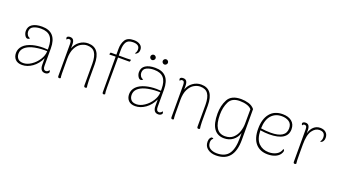

<svg xmlns="http://www.w3.org/2000/svg" viewBox="-73 -1421 4148 2341"><g transform="rotate(20 2001.5 -250.0)"><path d="M521 -24Q521 -9 506 0.5Q491 10 473 10Q439 10 422.5 -12Q406 -34 406 -73V-160Q369 -79 305 -33.5Q241 12 173 12Q115 12 85 -19.5Q55 -51 55 -102Q55 -156 94.5 -197Q134 -238 212 -259Q272 -275 348 -275Q378 -275 406 -272V-298Q406 -392 366.5 -438Q327 -484 241 -484Q186 -484 145.5 -464.5Q105 -445 105 -397Q105 -375 118 -354.5Q131 -334 155 -328Q150 -319 142 -315.5Q134 -312 128 -312Q107 -312 91.5 -338.5Q76 -365 76 -395Q76 -453 121.5 -482.5Q167 -512 247 -512Q436 -512 436 -298V-71Q436 -18 474 -18Q484 -18 495 -25.5Q506 -33 512 -45Q521 -35 521 -24ZM406 -251Q396 -252 372 -252Q333 -252 289 -246.5Q245 -241 214 -232Q87 -194 87 -104Q87 -66 109 -40.5Q131 -15 179 -15Q229 -15 281.5 -50Q334 -85 369.5 -140Q405 -195 406 -251Z M1012 0Q1004 8 994 8Q975 8 975 -14V-298Q974 -393 942.5 -438.5Q911 -484 841 -484Q802 -484 762 -461.5Q722 -439 694.5 -386Q667 -333 667 -247Q667 -97 668 -57Q669 -17 673 0Q665 8 655 8Q637 8 637 -14V-432Q636 -460 629.5 -471Q623 -482 607 -482Q588 -482 580 -464Q570 -475 570 -486Q570 -497 581 -503.5Q592 -510 610 -510Q640 -510 653.5 -490.5Q667 -471 667 -431V-383Q688 -443 737 -477.5Q786 -512 844 -512Q1005 -512 1005 -297V-87Q1007 -21 1012 0Z M1468 -656Q1468 -627 1453.5 -609.5Q1439 -592 1425 -592Q1421 -592 1419 -593Q1439 -617 1439 -648Q1439 -712 1353 -712Q1289 -712 1266.5 -674Q1244 -636 1244 -574V-500H1349Q1381 -500 1401 -502L1400 -488Q1398 -474 1389 -474H1244L1243 -87Q1243 -24 1249 0Q1241 8 1231 8Q1214 8 1214 -14L1213 -474H1192Q1158 -474 1132 -472L1133 -486Q1135 -500 1144 -500H1213V-577Q1213 -643 1242.5 -691.5Q1272 -740 1355 -740Q1404 -740 1436 -718Q1468 -696 1468 -656Z M1989 -24Q1989 -9 1974 0.5Q1959 10 1941 10Q1907 10 1890.5 -12Q1874 -34 1874 -73V-160Q1837 -79 1773 -33.5Q1709 12 1641 12Q1583 12 1553 -19.5Q1523 -51 1523 -102Q1523 -156 1562.5 -197Q1602 -238 1680 -259Q1740 -275 1816 -275Q1846 -275 1874 -272V-298Q1874 -392 1834.5 -438Q1795 -484 1709 -484Q1654 -484 1613.5 -464.5Q1573 -445 1573 -397Q1573 -375 1586 -354.5Q1599 -334 1623 -328Q1618 -319 1610 -315.5Q1602 -312 1596 -312Q1575 -312 1559.5 -338.5Q1544 -365 1544 -395Q1544 -453 1589.5 -482.5Q1635 -512 1715 -512Q1904 -512 1904 -298V-71Q1904 -18 1942 -18Q1952 -18 1963 -25.5Q1974 -33 1980 -45Q1989 -35 1989 -24ZM1874 -251Q1864 -252 1840 -252Q1801 -252 1757 -246.5Q1713 -241 1682 -232Q1555 -194 1555 -104Q1555 -66 1577 -40.5Q1599 -15 1647 -15Q1697 -15 1749.5 -50Q1802 -85 1837.5 -140Q1873 -195 1874 -251ZM1610 -621Q1610 -635 1620 -645Q1630 -655 1644 -655Q1657 -655 1667.5 -645Q1678 -635 1678 -621Q1678 -608 1667.5 -597.5Q1657 -587 1644 -587Q1630 -587 1620 -597.5Q1610 -608 1610 -621ZM1770 -621Q1770 -635 1780 -645Q1790 -655 1804 -655Q1817 -655 1827.5 -645Q1838 -635 1838 -621Q1838 -608 1827.5 -597.5Q1817 -587 1804 -587Q1790 -587 1780 -597.5Q1770 -608 1770 -621Z M2480 0Q2472 8 2462 8Q2443 8 2443 -14V-298Q2442 -393 2410.5 -438.5Q2379 -484 2309 -484Q2270 -484 2230 -461.5Q2190 -439 2162.5 -386Q2135 -333 2135 -247Q2135 -97 2136 -57Q2137 -17 2141 0Q2133 8 2123 8Q2105 8 2105 -14V-432Q2104 -460 2097.5 -471Q2091 -482 2075 -482Q2056 -482 2048 -464Q2038 -475 2038 -486Q2038 -497 2049 -503.5Q2060 -510 2078 -510Q2108 -510 2121.5 -490.5Q2135 -471 2135 -431V-383Q2156 -443 2205 -477.5Q2254 -512 2312 -512Q2473 -512 2473 -297V-87Q2475 -21 2480 0Z M2620 116Q2620 87 2631 69Q2642 51 2656 51Q2669 51 2675 60Q2649 75 2649 113Q2649 164 2684.5 188Q2720 212 2774 212Q2880 212 2927.5 146Q2975 80 2975 -62V-125Q2955 -62 2907 -26Q2859 10 2793 10Q2707 10 2662 -53.5Q2617 -117 2617 -247Q2617 -351 2660 -431.5Q2703 -512 2830 -512Q2879 -512 2927 -498Q2975 -484 3006 -446V-46Q3006 240 2772 240Q2707 240 2663.5 207.5Q2620 175 2620 116ZM2975 -247 2976 -433Q2956 -458 2914.5 -471Q2873 -484 2821 -484Q2720 -484 2684.5 -411.5Q2649 -339 2649 -245Q2649 -18 2795 -18Q2861 -18 2901 -55Q2941 -92 2958 -144.5Q2975 -197 2975 -247Z M3534 -95Q3534 -87 3528 -72Q3510 -31 3465 -9.5Q3420 12 3361 12Q3259 12 3202.5 -53Q3146 -118 3146 -243Q3146 -369 3203.5 -440.5Q3261 -512 3369 -512Q3444 -512 3487.5 -476Q3531 -440 3531 -375Q3531 -300 3470.5 -262Q3410 -224 3294 -224Q3242 -224 3178 -234Q3181 -119 3233 -68Q3285 -17 3364 -17Q3421 -17 3464 -41.5Q3507 -66 3520 -115Q3534 -110 3534 -95ZM3178 -259Q3241 -249 3306 -249Q3401 -249 3450.5 -280.5Q3500 -312 3500 -375Q3500 -433 3461.5 -459Q3423 -485 3367 -485Q3283 -485 3232 -428Q3181 -371 3178 -259Z M3958 -418Q3958 -392 3946.5 -374.5Q3935 -357 3921 -354Q3914 -353 3909 -355Q3921 -370 3925 -384Q3929 -398 3929 -414Q3929 -484 3856 -484Q3803 -484 3763.5 -429Q3724 -374 3724 -247V-132Q3724 -76 3725 -45Q3726 -14 3729 0Q3721 8 3710 8Q3693 8 3693 -14V-432Q3693 -459 3686 -470.5Q3679 -482 3663 -482Q3644 -482 3636 -464Q3626 -475 3626 -486Q3626 -497 3637 -503.5Q3648 -510 3666 -510Q3695 -510 3708.5 -489.5Q3722 -469 3722 -427V-392Q3738 -450 3773 -481Q3808 -512 3856 -512Q3902 -512 3930 -487.5Q3958 -463 3958 -418Z"/></g></svg>

Font: Arima Madurai Thin
Style: Regular
Weight: 250
Designer: Joana Correia and Natanael Gama
Foundry: NDISCOVER
Version: Version 1.020; ttfautohint (v1.5) -l 7 -r 28 -G 50 -x 13 -D 